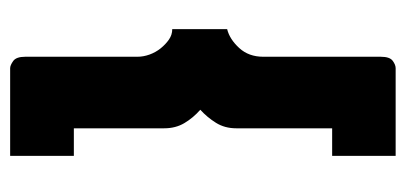

<svg xmlns="http://www.w3.org/2000/svg" viewBox="-234 -546 811 384"><g transform="rotate(-90 172.0 -354.5)"><path d="M51.8 30.8V-96.2H106.9V-288.1Q106.9 -311 117.9 -328.6Q128.9 -346.2 144 -359.9Q127.9 -374 117.4 -391.6Q106.9 -409.2 106.9 -432.1V-612.8H51.8V-740.2H227.1Q232.9 -740.2 241.5 -734.1Q250 -728 250 -710V-485.8Q250 -473.6 254.4 -461.4Q258.8 -449.2 266.8 -439.2Q274.9 -429.2 284.4 -422.6Q293.9 -416 305.2 -416V-306.2Q285.2 -301.3 267.6 -282.2Q250 -263.2 250 -233.9V1Q250 19 241.9 24.9Q233.9 30.8 227.1 30.8Z"/></g></svg>

Font: Raleway ExtraBold
Style: Regular
Weight: 800
Designer: Matt McInerney, Pablo Impallari, Rodrigo Fuenzalida
Foundry: Matt McInerney, Pablo Impallari, Rodrigo Fuenzalida
Version: Version 3.000g; ttfautohint (v1.5) -l 8 -r 28 -G 28 -x 14 -D